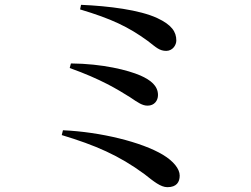

<svg xmlns="http://www.w3.org/2000/svg" viewBox="-20 -750 1040 796"><path d="M711 -582C711 -618 692 -647 632 -675C559 -709 432 -725 316 -730L312 -711C442 -672 512 -639 593 -580C628 -553 641 -539 670 -539C697 -540 711 -564 711 -582ZM274 -487 269 -468C398 -422 468 -379 519 -347C553 -324 570 -312 592 -312C620 -312 635 -333 635 -356C635 -394 605 -418 562 -437C511 -459 406 -486 274 -487ZM241 -210 236 -190C375 -148 473 -106 579 -28C617 2 646 26 674 26C712 26 725 5 725 -22C725 -50 699 -82 656 -108C568 -161 397 -203 241 -210Z"/></svg>

Font: Noto Serif CJK JP SemiBold
Style: Regular
Weight: 600
Designer: Ryoko NISHIZUKA 西塚涼子 (kana & ideographs); Frank Grießhammer (Latin, Greek & Cyrillic); Wenlong ZHANG 张文龙 (bopomofo); San
Foundry: Adobe
Version: Version 2.001;hotconv 1.1.0;makeotfexe 2.6.0